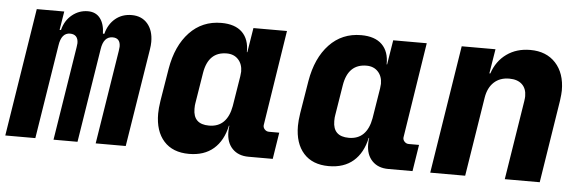

<svg xmlns="http://www.w3.org/2000/svg" viewBox="-44 -685 2486 821"><g transform="rotate(5 1199.0 -275.0)"><path d="M585 -453Q585 -438 582 -420L515 0H386L450 -403Q452 -417 452 -421Q452 -458 419 -458Q380 -458 372 -403L308 0H205L269 -403Q271 -415 271 -420Q271 -439 262 -448.5Q253 -458 236 -458Q199 -458 191 -403L127 0H-2L85 -550H203L190 -470H196Q206 -511 236 -535.5Q266 -560 304 -560Q338 -560 356.5 -536Q375 -512 376 -470H382Q393 -512 422 -536Q451 -560 492 -560Q535 -560 560 -531Q585 -502 585 -453Z M1164 -114 1146 0H1042Q998 0 972.5 -26.5Q947 -53 947 -98Q947 -116 949 -125H947Q933 -60 892.5 -25Q852 10 787 10Q717 10 679 -32.5Q641 -75 641 -150Q641 -172 646 -205L669 -345Q686 -445 740.5 -502.5Q795 -560 877 -560Q936 -560 966.5 -530Q997 -500 996 -445H998L1015 -550H1159L1095 -140Q1094 -130 1101.5 -122Q1109 -114 1120 -114ZM977 -340Q979 -354 979 -360Q979 -392 960.5 -412Q942 -432 911 -432Q832 -432 817 -340L796 -210Q794 -201 794 -184Q794 -118 862 -118Q901 -118 924.5 -141.5Q948 -165 956 -210Z M1764 -114 1746 0H1642Q1598 0 1572.5 -26.5Q1547 -53 1547 -98Q1547 -116 1549 -125H1547Q1533 -60 1492.5 -25Q1452 10 1387 10Q1317 10 1279 -32.5Q1241 -75 1241 -150Q1241 -172 1246 -205L1269 -345Q1286 -445 1340.5 -502.5Q1395 -560 1477 -560Q1536 -560 1566.5 -530Q1597 -500 1596 -445H1598L1615 -550H1759L1695 -140Q1694 -130 1701.5 -122Q1709 -114 1720 -114ZM1577 -340Q1579 -354 1579 -360Q1579 -392 1560.5 -412Q1542 -432 1511 -432Q1432 -432 1417 -340L1396 -210Q1394 -201 1394 -184Q1394 -118 1462 -118Q1501 -118 1524.5 -141.5Q1548 -165 1556 -210Z M2352 -399Q2352 -385 2348 -355L2292 0H2142L2196 -340Q2198 -354 2198 -361Q2198 -394 2178.5 -412Q2159 -430 2124 -430Q2084 -430 2058.5 -406.5Q2033 -383 2026 -340L1972 0H1822L1909 -550H2054L2037 -445H2041Q2059 -499 2101.5 -529.5Q2144 -560 2203 -560Q2272 -560 2312 -516.5Q2352 -473 2352 -399Z"/></g></svg>

Font: JetBrains Mono Extra Bold
Style: Italic
Weight: 800
Italic angle: -9°
Monospace: yes
Designer: Philipp Nurullin, Konstantin Bulenkov
Foundry: JetBrains
Version: 2.002